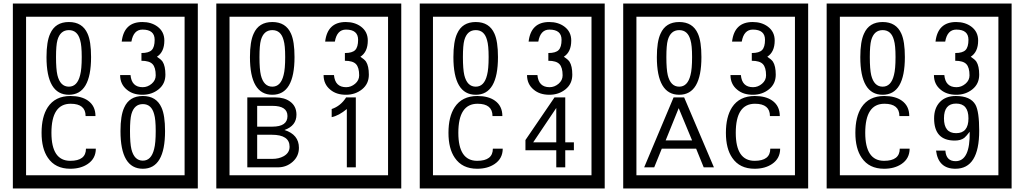

<svg xmlns="http://www.w3.org/2000/svg" viewBox="-20 -980 5815 1090"><path d="M1103 90H53V-960H1103ZM1028 15V-885H128V15ZM497 -656Q497 -442 371 -442Q244 -442 244 -656Q244 -744 265 -789Q294 -855 371 -855Q448 -855 477 -789Q497 -745 497 -656ZM444 -656Q444 -723 435 -752Q420 -809 371 -809Q322 -809 306 -752Q298 -723 298 -656Q298 -587 306 -553Q322 -488 371 -488Q419 -488 435 -554Q444 -587 444 -656ZM919 -556Q919 -504 880.5 -473Q842 -442 789 -442Q734 -442 700 -471Q662 -502 662 -554H721Q727 -485 790 -485Q818 -485 841 -504.5Q864 -524 864 -552Q864 -597 846 -616Q828 -635 783 -635V-679Q825 -679 841.5 -696Q858 -713 858 -754Q858 -812 789 -812Q738 -812 726 -744H671Q684 -855 788 -855Q839 -855 874 -829Q913 -800 913 -750Q913 -685 871 -658Q895 -642 903 -630Q919 -605 919 -556ZM524 -136Q524 -80 478 -49Q438 -22 379 -22Q294 -22 252 -84Q216 -136 216 -226Q216 -317 251 -371Q293 -435 380 -435Q442 -435 479 -409Q522 -379 522 -321H466Q466 -391 381 -391Q272 -391 272 -226Q272 -67 379 -67Q468 -67 468 -136ZM917 -236Q917 -22 791 -22Q664 -22 664 -236Q664 -324 685 -369Q714 -435 791 -435Q868 -435 897 -369Q917 -325 917 -236ZM864 -236Q864 -303 855 -332Q840 -389 791 -389Q742 -389 726 -332Q718 -303 718 -236Q718 -167 726 -133Q742 -68 791 -68Q839 -68 855 -134Q864 -167 864 -236Z M2258 90H1208V-960H2258ZM2183 15V-885H1283V15ZM1652 -656Q1652 -442 1526 -442Q1399 -442 1399 -656Q1399 -744 1420 -789Q1449 -855 1526 -855Q1603 -855 1632 -789Q1652 -745 1652 -656ZM1599 -656Q1599 -723 1590 -752Q1575 -809 1526 -809Q1477 -809 1461 -752Q1453 -723 1453 -656Q1453 -587 1461 -553Q1477 -488 1526 -488Q1574 -488 1590 -554Q1599 -587 1599 -656ZM2074 -556Q2074 -504 2035.5 -473Q1997 -442 1944 -442Q1889 -442 1855 -471Q1817 -502 1817 -554H1876Q1882 -485 1945 -485Q1973 -485 1996 -504.5Q2019 -524 2019 -552Q2019 -597 2001 -616Q1983 -635 1938 -635V-679Q1980 -679 1996.5 -696Q2013 -713 2013 -754Q2013 -812 1944 -812Q1893 -812 1881 -744H1826Q1839 -855 1943 -855Q1994 -855 2029 -829Q2068 -800 2068 -750Q2068 -685 2026 -658Q2050 -642 2058 -630Q2074 -605 2074 -556ZM1677 -141Q1677 -93 1641.5 -61.5Q1606 -30 1558 -30H1384V-427H1543Q1594 -427 1626 -404Q1663 -378 1663 -329Q1663 -266 1595 -242Q1677 -216 1677 -141ZM1612 -321Q1612 -379 1527 -379H1440V-261H1526Q1612 -261 1612 -321ZM1624 -147Q1624 -215 1523 -215H1440V-78H1526Q1563 -78 1590 -93Q1624 -112 1624 -147ZM2000 -30H1949V-361Q1903 -323 1863 -315V-361Q1914 -378 1945 -427H2000Z M3413 90H2363V-960H3413ZM3338 15V-885H2438V15ZM2807 -656Q2807 -442 2681 -442Q2554 -442 2554 -656Q2554 -744 2575 -789Q2604 -855 2681 -855Q2758 -855 2787 -789Q2807 -745 2807 -656ZM2754 -656Q2754 -723 2745 -752Q2730 -809 2681 -809Q2632 -809 2616 -752Q2608 -723 2608 -656Q2608 -587 2616 -553Q2632 -488 2681 -488Q2729 -488 2745 -554Q2754 -587 2754 -656ZM3229 -556Q3229 -504 3190.5 -473Q3152 -442 3099 -442Q3044 -442 3010 -471Q2972 -502 2972 -554H3031Q3037 -485 3100 -485Q3128 -485 3151 -504.5Q3174 -524 3174 -552Q3174 -597 3156 -616Q3138 -635 3093 -635V-679Q3135 -679 3151.5 -696Q3168 -713 3168 -754Q3168 -812 3099 -812Q3048 -812 3036 -744H2981Q2994 -855 3098 -855Q3149 -855 3184 -829Q3223 -800 3223 -750Q3223 -685 3181 -658Q3205 -642 3213 -630Q3229 -605 3229 -556ZM2834 -136Q2834 -80 2788 -49Q2748 -22 2689 -22Q2604 -22 2562 -84Q2526 -136 2526 -226Q2526 -317 2561 -371Q2603 -435 2690 -435Q2752 -435 2789 -409Q2832 -379 2832 -321H2776Q2776 -391 2691 -391Q2582 -391 2582 -226Q2582 -67 2689 -67Q2778 -67 2778 -136ZM3238 -127H3189V-30H3138V-127H2963V-185L3128 -427H3189V-172H3238ZM3138 -172V-367L3007 -172Z M4568 90H3518V-960H4568ZM4493 15V-885H3593V15ZM3962 -656Q3962 -442 3836 -442Q3709 -442 3709 -656Q3709 -744 3730 -789Q3759 -855 3836 -855Q3913 -855 3942 -789Q3962 -745 3962 -656ZM3909 -656Q3909 -723 3900 -752Q3885 -809 3836 -809Q3787 -809 3771 -752Q3763 -723 3763 -656Q3763 -587 3771 -553Q3787 -488 3836 -488Q3884 -488 3900 -554Q3909 -587 3909 -656ZM4384 -556Q4384 -504 4345.5 -473Q4307 -442 4254 -442Q4199 -442 4165 -471Q4127 -502 4127 -554H4186Q4192 -485 4255 -485Q4283 -485 4306 -504.5Q4329 -524 4329 -552Q4329 -597 4311 -616Q4293 -635 4248 -635V-679Q4290 -679 4306.5 -696Q4323 -713 4323 -754Q4323 -812 4254 -812Q4203 -812 4191 -744H4136Q4149 -855 4253 -855Q4304 -855 4339 -829Q4378 -800 4378 -750Q4378 -685 4336 -658Q4360 -642 4368 -630Q4384 -605 4384 -556ZM4033 -30H3975L3932 -136H3737L3694 -30H3637L3804 -427H3864ZM3909 -183 3833 -366 3759 -183ZM4409 -136Q4409 -80 4363 -49Q4323 -22 4264 -22Q4179 -22 4137 -84Q4101 -136 4101 -226Q4101 -317 4136 -371Q4178 -435 4265 -435Q4327 -435 4364 -409Q4407 -379 4407 -321H4351Q4351 -391 4266 -391Q4157 -391 4157 -226Q4157 -67 4264 -67Q4353 -67 4353 -136Z M5723 90H4673V-960H5723ZM5648 15V-885H4748V15ZM5117 -656Q5117 -442 4991 -442Q4864 -442 4864 -656Q4864 -744 4885 -789Q4914 -855 4991 -855Q5068 -855 5097 -789Q5117 -745 5117 -656ZM5064 -656Q5064 -723 5055 -752Q5040 -809 4991 -809Q4942 -809 4926 -752Q4918 -723 4918 -656Q4918 -587 4926 -553Q4942 -488 4991 -488Q5039 -488 5055 -554Q5064 -587 5064 -656ZM5539 -556Q5539 -504 5500.5 -473Q5462 -442 5409 -442Q5354 -442 5320 -471Q5282 -502 5282 -554H5341Q5347 -485 5410 -485Q5438 -485 5461 -504.5Q5484 -524 5484 -552Q5484 -597 5466 -616Q5448 -635 5403 -635V-679Q5445 -679 5461.5 -696Q5478 -713 5478 -754Q5478 -812 5409 -812Q5358 -812 5346 -744H5291Q5304 -855 5408 -855Q5459 -855 5494 -829Q5533 -800 5533 -750Q5533 -685 5491 -658Q5515 -642 5523 -630Q5539 -605 5539 -556ZM5144 -136Q5144 -80 5098 -49Q5058 -22 4999 -22Q4914 -22 4872 -84Q4836 -136 4836 -226Q4836 -317 4871 -371Q4913 -435 5000 -435Q5062 -435 5099 -409Q5142 -379 5142 -321H5086Q5086 -391 5001 -391Q4892 -391 4892 -226Q4892 -67 4999 -67Q5088 -67 5088 -136ZM5539 -238Q5539 -22 5404 -22Q5307 -22 5294 -125H5347Q5351 -65 5405 -65Q5488 -65 5485 -232Q5464 -205 5454 -197Q5434 -182 5400 -182Q5283 -182 5283 -308Q5283 -366 5315.5 -400.5Q5348 -435 5406 -435Q5490 -435 5518 -385Q5539 -346 5539 -238ZM5478 -308Q5478 -392 5408 -392Q5339 -392 5339 -308Q5339 -224 5408 -224Q5478 -224 5478 -308Z"/></svg>

Font: Unicode BMP Fallback SIL
Style: Regular
Weight: 400
Foundry: NRSI, SIL International
Version: Version 5.1 Based on Unicode 5.1